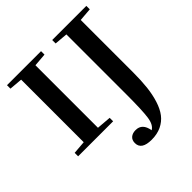

<svg xmlns="http://www.w3.org/2000/svg" viewBox="-242 -831 1266 1266"><g transform="rotate(-45 390.5 -198.5)"><path d="M25.9 0V-32.2L117.7 -39.6V-623L25.9 -630.9V-663.1H343.3V-630.9L251.5 -623.5V-40.5L352.5 -32.2V0ZM446.8 266.1Q352.1 266.1 352.1 203.1Q352.1 175.3 369.6 160.4Q387.2 145.5 416 145.5Q478 145.5 490.2 221.2Q522.5 203.6 531 145Q539.6 86.4 539.6 -64V-623L447.3 -630.9V-663.1H765.6V-630.9L673.8 -623.5V-133.3Q673.8 -58.1 667.2 1Q660.6 60.1 644.5 110.8Q628.4 161.6 602.8 195.1Q577.1 228.5 537.8 247.3Q498.5 266.1 446.8 266.1Z"/></g></svg>

Font: Elstob 10pt SemiBold
Style: Regular
Weight: 600
Designer: Peter S. Baker
Version: Version 1.015